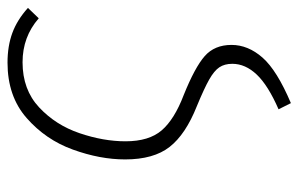

<svg xmlns="http://www.w3.org/2000/svg" viewBox="-158 -414 775 498"><g transform="rotate(-90 229.0 -164.5)"><path d="M195 171Q257 144 285 114.5Q313 85 313 51Q313 31 304 17.5Q295 4 272 -9Q249 -22 203 -41Q130 -70 97.5 -111.5Q65 -153 65 -227Q65 -292 90.5 -362.5Q116 -433 172.5 -482.5Q229 -532 316 -532Q359 -532 393 -519.5Q427 -507 458 -479L431 -451Q383 -493 317 -493Q246 -493 200 -450Q154 -407 133 -345Q112 -283 112 -226Q112 -165 140.5 -132Q169 -99 232 -75Q304 -46 333 -20.5Q362 5 362 49Q362 92 329 129.5Q296 167 211 203Z"/></g></svg>

Font: Fira Sans ExtraLight
Style: Italic
Weight: 275
Italic angle: -8°
Designer: Carrois Corporate & Edenspiekermann AG
Foundry: Carrois Corporate GbR & Edenspiekermann AG
Version: Version 4.203